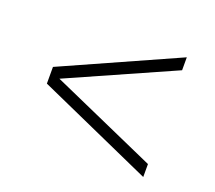

<svg xmlns="http://www.w3.org/2000/svg" viewBox="-80 -567 702 627"><g transform="rotate(20 270.5 -253.0)"><path d="M471 -45 71 -224V-282L471 -461V-416L104 -253L471 -90Z"/></g></svg>

Font: Saira Thin ExtraLight
Style: Regular
Weight: 250
Version: Version 1.101